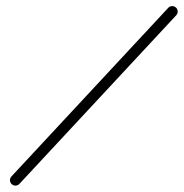

<svg xmlns="http://www.w3.org/2000/svg" viewBox="-20 -578 590 616"><path d="M519.8 -552.9C519.8 -552.9 519.8 -552.9 519.8 -552.9C352.1 -372.6 184.4 -192.2 16.7 -11.9C10.1 -4.8 10.5 6.2 17.6 12.8C24.7 19.4 35.7 19 42.3 11.9C42.3 11.9 42.3 11.9 42.3 11.9C210 -168.4 377.7 -348.7 545.4 -529C552 -536.1 551.6 -547.2 544.5 -553.8C537.5 -560.3 526.4 -559.9 519.8 -552.9Z"/></svg>

Font: FRB American Cursive Guidelines
Style: Italic
Weight: 400
Italic angle: -25°
Version: Version 2.0;Modular Font Editor K font №1